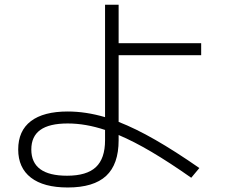

<svg xmlns="http://www.w3.org/2000/svg" viewBox="-20 -789 978 829"><path d="M58.6 -143.6Q58.6 -224.1 113.3 -265.9Q168 -307.6 272.5 -307.6Q350.1 -307.6 433.6 -283.2V-768.6H492.2V-602.5H848.6V-550.8H492.2V-262.7Q564.9 -234.4 650.1 -185.5Q735.4 -136.7 840.8 -63.5L805.7 -21.5Q711.9 -87.4 635 -132.8Q558.1 -178.2 492.2 -206.1V-183.6Q492.2 -79.6 438.2 -29.5Q384.3 20.5 272.5 20.5Q168.5 20.5 113.5 -22Q58.6 -64.5 58.6 -143.6ZM269.5 -30.3Q354.5 -30.3 394 -67.4Q433.6 -104.5 433.6 -183.6V-228Q349.6 -255.9 272.5 -255.9Q192.9 -255.9 154.1 -228Q115.2 -200.2 115.2 -143.6Q115.2 -30.3 269.5 -30.3Z"/></svg>

Font: Pretendard JP Light
Style: Regular
Weight: 300
Designer: Base glyphs from Inter by Rasmus Andersson; Hangeul glyphs from Noto Sans CJK(Source Han Sans) by Jang Soo-young and Kan
Foundry: Kil Hyung-jin
Version: Version 1.309